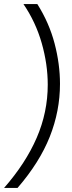

<svg xmlns="http://www.w3.org/2000/svg" viewBox="-61 -738 353 941"><path d="M25 183H-41Q65 62 119 -63Q173 -188 173 -323Q173 -423 143.5 -526.5Q114 -630 54 -718H122Q180 -626 206.5 -525Q233 -424 233 -327Q233 -194 183 -68Q133 58 25 183Z"/></svg>

Font: Zilla Slab Regular
Style: Italic
Weight: 400
Italic angle: -6°
Designer: Typotheque.com
Foundry: Typotheque type foundry
Version: Version 1.1; 2017; ttfautohint (v1.6)